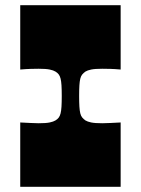

<svg xmlns="http://www.w3.org/2000/svg" viewBox="-20 -720 543 740"><path d="M58 0V-248Q81 -247 98.5 -246Q116 -245 129 -245Q157 -245 171.5 -248Q186 -251 194 -256Q202 -261 206.5 -267Q211 -273 213.5 -283Q216 -293 217 -309Q218 -325 218 -350Q218 -375 217 -391Q216 -407 213.5 -417Q211 -427 206.5 -433Q202 -439 194 -444Q186 -449 171.5 -452Q157 -455 129 -455Q116 -455 98.5 -454.5Q81 -454 58 -452V-700H445V-452Q423 -454 405.5 -454.5Q388 -455 374 -455Q346 -455 331.5 -452Q317 -449 309 -444Q302 -439 297 -433Q292 -427 289.5 -417Q287 -407 286 -391Q285 -375 285 -350Q285 -325 286 -309Q287 -293 289.5 -283Q292 -273 297 -267Q302 -261 309 -256Q317 -251 331.5 -248Q346 -245 374 -245Q388 -245 405.5 -246Q423 -247 445 -248V0Z"/></svg>

Font: Ojuju ExtraLight ExtraBold
Style: Regular
Weight: 800
Version: Version 1.000